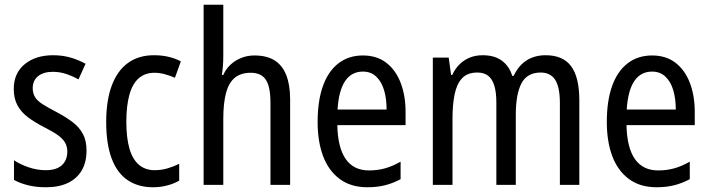

<svg xmlns="http://www.w3.org/2000/svg" viewBox="-20 -780 2995 810"><path d="M345 -145Q345 -95 324.5 -60.5Q304 -26 266 -8Q228 10 174 10Q132 10 98 1.5Q64 -7 39 -21V-104Q64 -87 100 -74.5Q136 -62 173 -62Q218 -62 241 -83Q264 -104 264 -141Q264 -161 255 -177.5Q246 -194 224.5 -209.5Q203 -225 167 -243Q128 -263 99 -284.5Q70 -306 54 -335Q38 -364 38 -405Q38 -471 84 -509Q130 -547 204 -547Q243 -547 276.5 -537.5Q310 -528 341 -511L311 -445Q286 -459 259 -468Q232 -477 203 -477Q163 -477 140.5 -458.5Q118 -440 118 -408Q118 -387 127.5 -371Q137 -355 159.5 -340.5Q182 -326 219 -307Q257 -287 285.5 -265.5Q314 -244 329.5 -215.5Q345 -187 345 -145Z M626 10Q563 10 518.5 -20Q474 -50 451 -111.5Q428 -173 428 -265Q428 -356 451.5 -419Q475 -482 520 -514.5Q565 -547 629 -547Q664 -547 692.5 -540Q721 -533 743 -521L718 -452Q697 -461 675 -467Q653 -473 632 -473Q592 -473 565.5 -450Q539 -427 526 -380.5Q513 -334 513 -266Q513 -199 526 -153.5Q539 -108 566 -85Q593 -62 632 -62Q660 -62 686 -69.5Q712 -77 736 -89V-18Q714 -5 685 2.5Q656 10 626 10Z M922 -543Q922 -522 920.5 -502Q919 -482 916 -464H922Q934 -491 954.5 -509Q975 -527 1000 -536.5Q1025 -546 1053 -546Q1105 -546 1138 -525.5Q1171 -505 1187.5 -463.5Q1204 -422 1204 -360V0H1121V-347Q1121 -414 1101.5 -443.5Q1082 -473 1038 -473Q996 -473 970.5 -452Q945 -431 933.5 -387.5Q922 -344 922 -278V0H839V-760H922Z M1511 -546Q1570 -546 1610 -515Q1650 -484 1670.5 -430Q1691 -376 1691 -308V-252H1403Q1405 -157 1438.5 -109Q1472 -61 1537 -61Q1573 -61 1605 -70Q1637 -79 1670 -98V-24Q1638 -7 1604.5 1.5Q1571 10 1530 10Q1460 10 1413 -25Q1366 -60 1343 -121.5Q1320 -183 1320 -265Q1320 -355 1342.5 -417.5Q1365 -480 1408 -513Q1451 -546 1511 -546ZM1511 -478Q1463 -478 1436 -438Q1409 -398 1404 -318H1611Q1611 -363 1600.5 -399Q1590 -435 1567.5 -456.5Q1545 -478 1511 -478Z M2282 -547Q2355 -547 2389.5 -500.5Q2424 -454 2424 -357V0H2342V-345Q2342 -413 2322 -443.5Q2302 -474 2261 -474Q2204 -474 2180 -428.5Q2156 -383 2156 -296V0H2074V-347Q2074 -392 2065 -420Q2056 -448 2038.5 -461Q2021 -474 1994 -474Q1952 -474 1929.5 -450Q1907 -426 1898 -382.5Q1889 -339 1889 -280V0H1806V-537H1873L1883 -464H1888Q1901 -492 1920 -510Q1939 -528 1963 -537.5Q1987 -547 2016 -547Q2067 -547 2098 -523.5Q2129 -500 2141 -460H2147Q2168 -504 2202 -525.5Q2236 -547 2282 -547Z M2731 -546Q2790 -546 2830 -515Q2870 -484 2890.5 -430Q2911 -376 2911 -308V-252H2623Q2625 -157 2658.5 -109Q2692 -61 2757 -61Q2793 -61 2825 -70Q2857 -79 2890 -98V-24Q2858 -7 2824.5 1.5Q2791 10 2750 10Q2680 10 2633 -25Q2586 -60 2563 -121.5Q2540 -183 2540 -265Q2540 -355 2562.5 -417.5Q2585 -480 2628 -513Q2671 -546 2731 -546ZM2731 -478Q2683 -478 2656 -438Q2629 -398 2624 -318H2831Q2831 -363 2820.5 -399Q2810 -435 2787.5 -456.5Q2765 -478 2731 -478Z"/></svg>

Font: Noto Sans Thai Condensed
Style: Regular
Weight: 400
Width: 3
Designer: Monotype Design Team
Foundry: Monotype Imaging Inc.
Version: Version 2.002